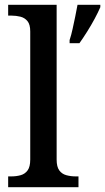

<svg xmlns="http://www.w3.org/2000/svg" viewBox="-20 -780 438 800"><path d="M14 0V-45H27Q48 -45 66 -50Q84 -55 95 -70Q106 -85 106 -115V-649Q106 -678 94.5 -692Q83 -706 65 -710.5Q47 -715 27 -715H14V-760H216V-115Q216 -85 227 -70Q238 -55 256.5 -50Q275 -45 295 -45H307V0ZM270 -613Q277 -634 282.5 -659.5Q288 -685 293.5 -711Q299 -737 303 -760H398V-750Q389 -729 374.5 -702Q360 -675 343 -648Q326 -621 311 -600H270Z"/></svg>

Font: Noto Serif Gujarati Medium
Style: Regular
Weight: 500
Version: Version 2.102